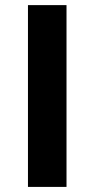

<svg xmlns="http://www.w3.org/2000/svg" viewBox="-20 -734 371 754"><path d="M241.2 0V-713.9H89.8V0Z"/></svg>

Font: Sahel
Style: Bold
Weight: 700
Foundry: Saber Rastikerdar (saber.rastikerdar@gmail.com)
Version: Version 3.4.0